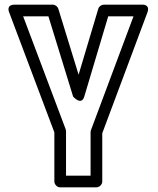

<svg xmlns="http://www.w3.org/2000/svg" viewBox="-20 -573 676 822"><path d="M340.9 -159.8 443.3 -503H551.5L369.4 -15.8C368.3 -13 367.8 -9.5 367.8 -7V179H262.7V-11C262.7 -14 262 -17.4 261.1 -19.8L79.1 -503H187.3L293 -159.6C293 -159.6 328.4 -118.2 340.9 -159.8ZM316.5 -253.2 229.7 -535.4C226.7 -545.1 216.9 -553 205.8 -553H43C3.3 -553 19.6 -519.2 19.6 -519.2L212.7 -6.4V204C212.7 214.7 222.6 229 237.7 229H392.8C403.5 229 417.8 219.1 417.8 204V-2.5L610.9 -519.2C624.8 -556.3 587.5 -553 587.5 -553H424.7C414.3 -553 403.9 -545.8 400.7 -535.2Z"/></svg>

Font: Asimov
Style: WidOu
Weight: 500
Designer: Google
Version: Version 2.000980; 2014